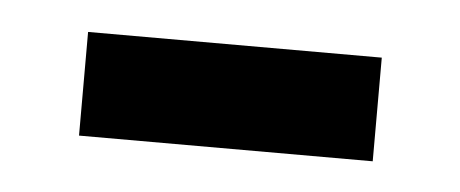

<svg xmlns="http://www.w3.org/2000/svg" viewBox="-25 -330 371 155"><g transform="rotate(5 161.0 -252.0)"><path d="M42 -210V-294H280V-210Z"/></g></svg>

Font: TT Toshiba Sans Medium
Style: Regular
Weight: 500
Designer: Paul D. Hunt
Foundry: Toshiba Corporation
Version: Version 2.020;PS 2.000;hotconv 1.0.86;makeotf.lib2.5.63406